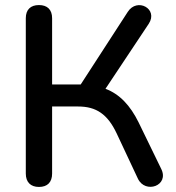

<svg xmlns="http://www.w3.org/2000/svg" viewBox="-20 -732 696 759"><path d="M134 7C168 7 186 -12 186 -46V-311H289C360 -311 405 -281 441 -205L525 -26C554 36 651 2 617 -65L528 -248C495 -315 453 -360 397 -381L568 -638C607 -697 522 -743 485 -685L299 -398H186V-660C186 -694 167 -712 134 -712C101 -712 82 -694 82 -660V-46C82 -12 101 7 134 7Z"/></svg>

Font: Nunito SemiBold
Style: Regular
Weight: 600
Designer: Vernon Adams
Foundry: Vernon Adams
Version: Version 3.602